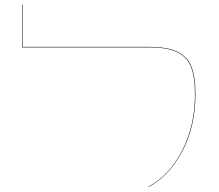

<svg xmlns="http://www.w3.org/2000/svg" viewBox="-20 -747 887 778"><path d="M582 9Q666 -36 718 -136.5Q770 -237 770 -366Q770 -435 754 -475.5Q738 -516 698 -535.5Q658 -555 585 -555H70V-727H72V-557H585Q659 -557 699.5 -537Q740 -517 756 -476Q772 -435 772 -366Q772 -236 719.5 -135.5Q667 -35 582 11Z"/></svg>

Font: FiraGO Two
Style: Regular
Weight: 100
Designer: bBox Type
Foundry: bBox Type GmbH
Version: Version 1.001